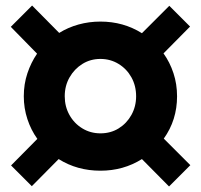

<svg xmlns="http://www.w3.org/2000/svg" viewBox="-20 -712 726 694"><path d="M95 -39 20 -114 115 -210Q92 -242 79 -281.5Q66 -321 66 -364Q66 -408 79 -447Q92 -486 114 -518L19 -615L96 -692L194 -593Q226 -613 264 -623.5Q302 -634 343 -634Q426 -634 493 -592L592 -691L667 -616L571 -519Q594 -487 607 -447.5Q620 -408 620 -364Q620 -278 572 -211L668 -115L591 -38L493 -137Q426 -95 343 -95Q259 -95 192 -137ZM343 -230Q380 -230 409 -248Q438 -266 455 -296.5Q472 -327 472 -364Q472 -402 455 -432.5Q438 -463 408.5 -481Q379 -499 343 -499Q307 -499 278 -481Q249 -463 231.5 -432.5Q214 -402 214 -364Q214 -327 231 -296.5Q248 -266 277.5 -248Q307 -230 343 -230Z"/></svg>

Font: Red Hat Display Black
Style: Italic
Weight: 900
Italic angle: -12°
Designer: Pentagram, MCKL
Foundry: Pentagram, MCKL
Version: Version 1.023; ttfautohint (v1.8.3)